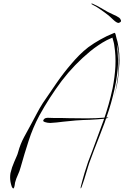

<svg xmlns="http://www.w3.org/2000/svg" viewBox="-20 -969 764 1065"><path d="M63.5 43.9Q59.6 77.1 53.7 76.2Q48.8 75.2 44.9 65.4Q36.1 39.1 36.1 15.6Q36.1 2.9 38.1 -8.8Q45.9 -42 58.6 -70.3Q65.4 -85.9 71.3 -99.6Q78.1 -114.3 81.1 -127Q92.8 -169.9 113.3 -208Q133.8 -247.1 155.3 -285.2Q170.9 -313.5 185.5 -341.8Q200.2 -370.1 217.8 -397.5Q255.9 -453.1 293.9 -508.8Q333 -565.4 377 -616.2Q397.5 -640.6 420.9 -664.1Q443.4 -686.5 469.7 -707Q502 -730.5 537.1 -750Q571.3 -769.5 608.4 -784.2Q611.3 -786.1 615.2 -787.1Q615.2 -787.1 615.2 -787.1Q619.1 -786.1 621.1 -778.3Q623 -768.6 626 -757.8Q628.9 -748 631.8 -737.3Q638.7 -707 641.6 -669.9Q642.6 -651.4 642.6 -633.8Q642.6 -615.2 640.6 -596.7Q636.7 -523.4 622.1 -467.8Q608.4 -412.1 609.4 -412.1Q609.4 -412.1 615.2 -440.4Q622.1 -468.8 627.9 -504.9Q630.9 -525.4 633.8 -544.9Q636.7 -565.4 636.7 -582Q641.6 -677.7 631.8 -710Q622.1 -741.2 624 -741.2Q624 -741.2 626 -736.3Q627 -731.4 629.9 -709Q632.8 -686.5 634.8 -639.6Q636.7 -593.8 623 -512.7Q608.4 -435.5 585 -361.3Q561.5 -287.1 532.2 -214.8Q517.6 -176.8 502.9 -139.6Q488.3 -101.6 474.6 -63.5Q473.6 -60.5 467.8 -42Q462.9 -23.4 455.1 0Q447.3 27.3 438.5 51.8Q430.7 76.2 427.7 76.2Q424.8 75.2 436.5 34.2Q448.2 -7.8 449.2 -10.7Q459 -41 468.8 -71.3Q479.5 -100.6 491.2 -129.9Q523.4 -215.8 554.7 -301.8Q585 -388.7 604.5 -478.5Q617.2 -543.9 620.1 -601.6Q623 -660.2 614.3 -713.9Q613.3 -724.6 610.4 -735.4Q607.4 -746.1 604.5 -756.8Q603.5 -760.7 604.5 -760.7Q605.5 -760.7 602.5 -759.8Q594.7 -755.9 586.9 -752.9Q579.1 -749 572.3 -746.1Q547.9 -733.4 525.4 -717.8Q502 -702.1 480.5 -684.6Q392.6 -612.3 322.3 -520.5Q252.9 -427.7 198.2 -328.1Q162.1 -260.7 138.7 -187.5Q115.2 -115.2 94.7 -42Q88.9 -19.5 79.1 1Q69.3 21.5 63.5 43.9Q63.5 43.9 57.6 13.7Q52.7 -16.6 48.8 -37.1Q48.8 -37.1 63.5 43.9ZM225.6 -309.6Q232.4 -316.4 251 -315.4Q270.5 -314.5 279.3 -314.5Q299.8 -314.5 320.3 -314.5Q340.8 -313.5 362.3 -313.5Q411.1 -312.5 460.9 -312.5Q510.7 -312.5 558.6 -316.4Q569.3 -317.4 574.2 -317.4Q581.1 -317.4 581.1 -316.4Q581.1 -315.4 579.1 -315.4Q570.3 -311.5 559.6 -310.5Q519.5 -306.6 479.5 -304.7Q439.5 -303.7 399.4 -300.8Q364.3 -297.9 330.1 -293.9Q294.9 -289.1 260.7 -287.1Q258.8 -287.1 256.8 -287.1Q243.2 -287.1 228.5 -292Q219.7 -294.9 219.7 -299.8Q219.7 -303.7 225.6 -309.6ZM640.6 -842.8Q639.6 -841.8 637.7 -841.8Q627 -841.8 608.4 -859.4Q586.9 -879.9 579.1 -885.7Q560.5 -900.4 539.1 -915Q517.6 -930.7 496.1 -941.4Q486.3 -946.3 486.3 -948.2Q486.3 -949.2 488.3 -949.2Q488.3 -949.2 489.3 -949.2Q494.1 -949.2 498 -946.3Q518.6 -937.5 538.1 -925.8Q557.6 -914.1 577.1 -903.3Q592.8 -895.5 609.4 -887.7Q626 -880.9 640.6 -871.1Q647.5 -866.2 650.4 -857.4Q651.4 -854.5 651.4 -853.5Q651.4 -846.7 640.6 -842.8Z"/></svg>

Font: Margalida Font
Style: Regular
Weight: 400
Designer: Mateu Riera. mateurierasureda@hotmail.com
Version: Version 1.0